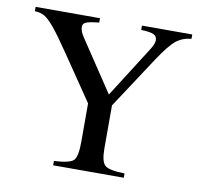

<svg xmlns="http://www.w3.org/2000/svg" viewBox="-67 -629 733 699"><g transform="rotate(10 299.5 -279.5)"><path d="M589 -558V-542Q556 -539 532.5 -520Q509 -501 472 -445L346 -253V-94Q346 -45 361.5 -31.5Q377 -18 434 -17V-1H173V-17Q231 -20 245 -34Q259 -48 259 -103V-245L148 -408Q106 -470 83.5 -497Q61 -524 46.5 -532.5Q32 -541 10 -542V-558H248V-542Q218 -539 203 -534Q188 -529 188 -516Q188 -500 202 -479L328 -290L450 -482Q462 -502 462 -514Q462 -529 449 -535Q436 -541 403 -542V-558Z"/></g></svg>

Font: Pomorsky Unicode
Style: Medium
Weight: 500
Version: 1.1